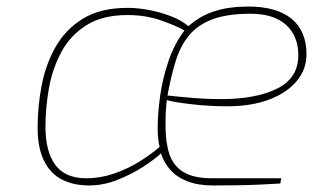

<svg xmlns="http://www.w3.org/2000/svg" viewBox="-20 -561 957 587"><path d="M252 6Q205 6 169.5 -12Q134 -30 114.5 -69.5Q95 -109 95 -171Q95 -236 107.5 -300.5Q120 -365 150.5 -418.5Q181 -472 234.5 -504.5Q288 -537 371 -537Q400 -537 435 -530.5Q470 -524 502.5 -511.5Q535 -499 556 -481Q573 -496 592.5 -507.5Q612 -519 635 -526.5Q658 -534 684 -537.5Q710 -541 739 -541Q826 -541 871.5 -503.5Q917 -466 917 -395Q917 -349 887 -313Q857 -277 802.5 -256.5Q748 -236 674 -236Q632 -236 593 -239.5Q554 -243 526.5 -247.5Q499 -252 490 -255Q487 -226 486.5 -212Q486 -198 486 -177Q486 -125 498 -89.5Q510 -54 541 -35Q572 -16 628 -16H840L837 0Q806 2 771.5 3.5Q737 5 701.5 5.5Q666 6 631 6Q586 6 553.5 -6.5Q521 -19 501 -41.5Q481 -64 472 -92Q453 -74 417.5 -51Q382 -28 339 -11Q296 6 252 6ZM244 -16Q287 -16 329 -30.5Q371 -45 407 -67.5Q443 -90 468 -112Q465 -124 463.5 -138Q462 -152 462 -167Q462 -213 469.5 -267Q477 -321 495 -374Q513 -427 544 -468Q519 -482 472.5 -498.5Q426 -515 370 -515Q293 -515 243.5 -483.5Q194 -452 167 -401Q140 -350 129.5 -290.5Q119 -231 119 -174Q119 -98 149 -57Q179 -16 244 -16ZM657 -258Q762 -258 827 -290Q892 -322 892 -392Q892 -451 854.5 -485Q817 -519 746 -519Q676 -519 631 -502.5Q586 -486 559 -454Q532 -422 517.5 -375.5Q503 -329 492 -269Q492 -269 515.5 -266.5Q539 -264 576.5 -261Q614 -258 657 -258Z"/></svg>

Font: Exo Thin Thin
Style: Italic
Weight: 250
Italic angle: -9°
Version: Version 2.000